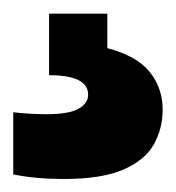

<svg xmlns="http://www.w3.org/2000/svg" viewBox="-119 -40 264 288"><path d="M-23.9 228.5Q-64.5 228.5 -99.1 221.7V128.4Q-74.2 131.3 -48.8 131.3Q-16.1 131.3 -1.5 123.3Q13.2 115.2 13.2 102.1Q13.2 72.8 -45.4 72.8V-19.5H42V32.2Q86.4 43.9 105.7 68.1Q125 92.3 125 124.5Q125 152.3 112.1 176Q99.1 199.7 66.7 214.1Q34.2 228.5 -23.9 228.5Z"/></svg>

Font: Bevan
Style: Regular
Weight: 400
Designer: Vernon Adams
Foundry: Vernon Adams
Version: Version 2.100; ttfautohint (v1.8.3)